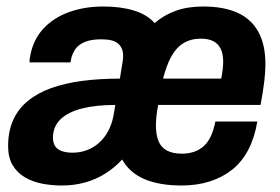

<svg xmlns="http://www.w3.org/2000/svg" viewBox="-20 -559 862 591"><path d="M170 12Q140 12 110.5 6.5Q81 1 57 -13Q33 -27 19 -50.5Q5 -74 5 -109Q5 -155 20.5 -189.5Q36 -224 66 -248.5Q96 -273 138 -288Q180 -303 233 -310Q286 -317 349 -317L357 -366Q358 -372 358.5 -377Q359 -382 359 -387Q359 -411 344 -424.5Q329 -438 292 -438Q261 -438 241.5 -430Q222 -422 212.5 -408.5Q203 -395 199 -378L197 -367H71Q71 -370 71 -374Q71 -378 72 -381Q80 -433 111 -468Q142 -503 190.5 -521Q239 -539 298 -539Q352 -539 392.5 -526.5Q433 -514 456 -488Q485 -513 521.5 -526Q558 -539 605 -539Q668 -539 710.5 -520Q753 -501 775 -461.5Q797 -422 797 -361Q797 -338 793.5 -308.5Q790 -279 782 -236H467Q463 -217 461.5 -201Q460 -185 460 -172Q460 -144 468 -124.5Q476 -105 494 -95.5Q512 -86 540 -86Q561 -86 578 -92Q595 -98 608 -110Q621 -122 629.5 -141Q638 -160 643 -185H772Q764 -136 744.5 -98.5Q725 -61 695 -37Q665 -13 625.5 -0.5Q586 12 539 12Q471 12 425 -7.5Q379 -27 356 -68Q333 -43 304.5 -25Q276 -7 242.5 2.5Q209 12 170 12ZM203 -89Q227 -89 248 -97Q269 -105 285.5 -120Q302 -135 313 -155.5Q324 -176 329 -201L335 -236Q275 -236 232 -225Q189 -214 166 -191.5Q143 -169 143 -135Q143 -120 149.5 -109.5Q156 -99 170 -94Q184 -89 203 -89ZM482 -317H661Q664 -333 665.5 -346Q667 -359 667 -368Q667 -394 659 -409.5Q651 -425 636 -432.5Q621 -440 599 -440Q567 -440 544.5 -426Q522 -412 507 -384.5Q492 -357 482 -317Z"/></svg>

Font: Archivo SemiCondensed
Style: Bold Italic
Weight: 700
Width: 4
Italic angle: -10°
Designer: Hector Gatti
Foundry: Omnibus-Type
Version: Version 2.001